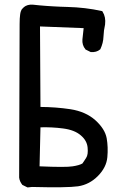

<svg xmlns="http://www.w3.org/2000/svg" viewBox="-20 -817 540 827"><path d="M97.2 -10.3 77.6 -20 76.2 -20.5 75.7 -21.5Q70.3 -28.3 66.9 -35.9Q63.5 -43.5 62.5 -52.2V-52.7L64.5 -712.9Q64.5 -739.7 66.9 -755.6Q69.3 -771.5 75.7 -779.3H76.2L82 -785.2V-785.6Q97.7 -798.8 121.6 -796.9Q136.2 -795.4 150.9 -793.9Q165.5 -792.5 180.2 -791.5Q194.8 -790.5 209.7 -789.6Q224.6 -788.6 239.7 -788.1Q254.9 -787.6 270 -787.1Q347.2 -785.2 418.5 -769.5L420.4 -769L421.9 -766.6Q436.5 -743.7 432.6 -711.9V-711.4Q426.8 -686.5 425.8 -660.2Q425.3 -645.5 421.9 -632.1Q418.5 -618.7 412.6 -606L412.1 -605L411.1 -604Q395.5 -590.8 371.6 -592.8H370.6L369.6 -593.3L350.1 -603L348.6 -603.5L348.1 -604.5Q340.3 -613.8 337.2 -624.5Q334 -635.3 335 -647L340.3 -695.8L152.3 -703.1L154.3 -356.4Q220.2 -356 282.7 -346.7Q349.1 -336.4 390.6 -299.3Q432.1 -261.7 439.5 -221.7Q446.3 -183.1 442.4 -140.1Q438.5 -96.2 401.9 -59.1Q365.2 -22 316.4 -14.6Q269 -7.8 117.7 -11.7L100.1 -9.8H98.6ZM335 -112.8Q338.4 -117.7 342.3 -123.5Q346.2 -129.4 351.1 -137.2Q360.4 -150.9 357.4 -181.2Q356 -196.3 348.9 -209.2Q341.8 -222.2 328.1 -233.9Q301.3 -257.3 251.5 -263.7Q203.6 -270 154.3 -268.6L150.4 -100.6Q207.5 -98.1 242.9 -98.1Q278.3 -98.1 293 -100.6Q321.8 -105 335 -112.8Z"/></svg>

Font: NaikaiFont
Style: SemiBold
Weight: 600
Version: Version 1.89